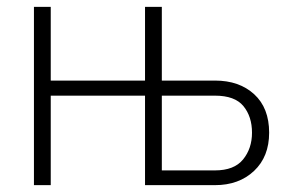

<svg xmlns="http://www.w3.org/2000/svg" viewBox="-20 -540 841 560"><path d="M79 -520H128V-305H403V-520H452V-305H607Q678 -305 721.5 -265Q765 -225 765 -153Q765 -83 721 -41.5Q677 0 607 0H403V-261H128V0H79ZM607 -43Q663 -43 689 -75Q715 -107 715 -153Q715 -200 690 -230.5Q665 -261 607 -261H452V-43Z"/></svg>

Font: Oxford Sans
Style: Regular
Weight: 300
Designer: Matt McInerney, Pablo Impallari, Rodrigo Fuenzalida
Foundry: Matt McInerney, Pablo Impallari, Rodrigo Fuenzalida
Version: Version 3.000g; ttfautohint (v1.5) -l 8 -r 28 -G 28 -x 14 -D